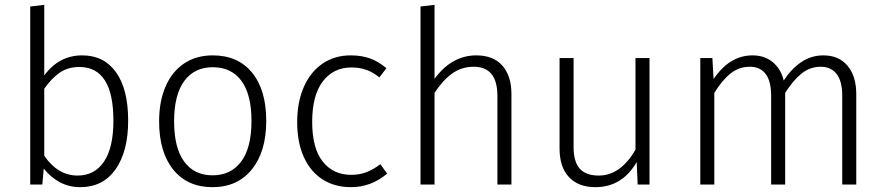

<svg xmlns="http://www.w3.org/2000/svg" viewBox="-20 -763 3660 794"><path d="M510 -264Q510 -137 458 -63Q406 11 312 11Q265 11 226.5 -10Q188 -31 161 -66L155 0H105V-736L163 -743V-451Q224 -534 320 -534Q410 -534 460 -464Q510 -394 510 -264ZM449 -264Q449 -486 308 -486Q261 -486 227 -462.5Q193 -439 163 -396V-119Q219 -37 301 -37Q371 -37 410 -94.5Q449 -152 449 -264Z M1081 -263Q1081 -136 1021.5 -62.5Q962 11 859 11Q755 11 696.5 -61.5Q638 -134 638 -261Q638 -344 665 -406Q692 -468 742 -501Q792 -534 860 -534Q964 -534 1022.5 -462.5Q1081 -391 1081 -263ZM700 -261Q700 -152 741.5 -95Q783 -38 859 -38Q935 -38 977.5 -95Q1020 -152 1020 -263Q1020 -372 978.5 -428.5Q937 -485 860 -485Q784 -485 742 -428Q700 -371 700 -261Z M1578 -481 1549 -443Q1523 -464 1495.5 -474Q1468 -484 1433 -484Q1359 -484 1315 -426.5Q1271 -369 1271 -259Q1271 -150 1314.5 -95Q1358 -40 1432 -40Q1467 -40 1495.5 -51Q1524 -62 1553 -84L1581 -45Q1515 11 1431 11Q1364 11 1314 -21Q1264 -53 1236.5 -113.5Q1209 -174 1209 -258Q1209 -341 1236.5 -403.5Q1264 -466 1314 -500Q1364 -534 1430 -534Q1475 -534 1510 -521.5Q1545 -509 1578 -481Z M2095 -374V0H2037V-366Q2037 -487 1939 -487Q1889 -487 1850 -459Q1811 -431 1777 -379V0H1719V-736L1777 -743V-437Q1848 -534 1950 -534Q2020 -534 2057.5 -491.5Q2095 -449 2095 -374Z M2666 0H2617L2613 -93Q2553 11 2442 11Q2372 11 2333 -30.5Q2294 -72 2294 -149V-523H2352V-155Q2352 -94 2377.5 -65.5Q2403 -37 2456 -37Q2546 -37 2608 -144V-523H2666Z M3521 -374V0H3463V-366Q3463 -428 3439.5 -457.5Q3416 -487 3374 -487Q3330 -487 3295 -459Q3260 -431 3227 -379V0H3169V-366Q3169 -428 3146 -457.5Q3123 -487 3081 -487Q3036 -487 3001 -459Q2966 -431 2934 -379V0H2876V-523H2926L2931 -436Q2997 -534 3092 -534Q3141 -534 3175 -506.5Q3209 -479 3221 -430Q3253 -479 3294 -506.5Q3335 -534 3385 -534Q3449 -534 3485 -491Q3521 -448 3521 -374Z"/></svg>

Font: Statis Sans Light
Style: Regular
Weight: 300
Designer: bBox Type GmbH
Foundry: bBox Type GmbH
Version: Version 1.000